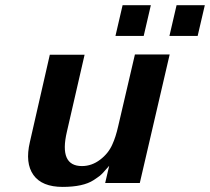

<svg xmlns="http://www.w3.org/2000/svg" viewBox="-20 -713 817 747"><path d="M749 -573.2H639.2L667 -692.9H776.9ZM539.1 -573.2H429.2L457 -692.9H566.9ZM223.1 14.2H224.1Q143.1 14.2 110.1 -32.2Q77.1 -78.6 96.2 -160.2L173.8 -500H309.1L240.2 -200.2Q209 -66.9 298.8 -66.9Q336.9 -66.9 369.4 -91.6Q401.9 -116.2 417 -150.9Q430.2 -179.2 439.9 -222.2L504.9 -501H640.1L523.9 -1H389.2L404.8 -67.9Q399.9 -62.5 392.8 -54.4Q385.7 -46.4 383.5 -43.9Q381.3 -41.5 377 -36.9Q372.6 -32.2 368.7 -29.3Q364.7 -26.4 358.9 -22.2Q353 -18.1 344.2 -12.2Q303.7 14.2 223.1 14.2Z"/></svg>

Font: Perun
Style: Bold Italic
Weight: 700
Italic angle: -12°
Foundry: Copyright (c) Stefan Peev, Context Ltd, 2016
Version: Version 001.000